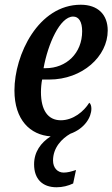

<svg xmlns="http://www.w3.org/2000/svg" viewBox="-20 -566 475 811"><path d="M289 209 301 152C280 159 265 163 249 163C223 163 204 143 204 112C204 57 242 19 277 -1C338 -23 366 -71 366 -107C366 -118 363 -128 357 -132C334 -95 289 -58 237 -58C182 -58 153 -101 153 -177C153 -195 155 -216 158 -230H188C328 -230 435 -328 435 -437C435 -505 393 -546 321 -546C142 -546 41 -335 41 -184C41 -59 108 4 194 10C152 37 124 76 124 128C124 190 159 225 219 225C244 225 268 219 289 209ZM164 -278C182 -379 233 -496 289 -496C313 -496 327 -474 327 -434C327 -341 260 -278 173 -278Z"/></svg>

Font: Noto Serif Condensed Semi
Style: Italic
Weight: 600
Width: 3
Italic angle: -12°
Designer: Monotype Design Team
Foundry: Monotype Imaging Inc.
Version: Version 1.901